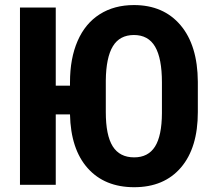

<svg xmlns="http://www.w3.org/2000/svg" viewBox="-20 -741 856 770"><path d="M773.4 -291.5Q773.4 -148.4 705.8 -69.3Q638.2 9.8 518.1 9.8Q399.9 9.8 331.8 -66.4Q263.7 -142.6 260.7 -282.2H203.6V0H60.1V-710.9H203.6V-397.5H260.7V-410.6Q260.7 -506.8 291.3 -576.9Q321.8 -647 379.9 -683.8Q438 -720.7 517.1 -720.7Q635.7 -720.7 704.1 -639.9Q772.5 -559.1 773.4 -413.1ZM629.4 -410.6Q629.4 -506.8 602.1 -553.7Q574.7 -600.6 517.1 -600.6Q460 -600.6 432.6 -555.4Q405.3 -510.3 404.3 -418V-291.5Q404.3 -198.2 432.1 -154.1Q460 -109.9 518.1 -109.9Q574.2 -109.9 601.6 -153.1Q628.9 -196.3 629.4 -287.1Z"/></svg>

Font: Roboto Condensed
Style: Bold
Weight: 700
Designer: Google
Version: Version 2.134; 2016